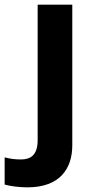

<svg xmlns="http://www.w3.org/2000/svg" viewBox="-84 -566 409 826"><path d="M34 240C174 240 227 159 227 59V-546H78V37C78 103 46 120 6 120C-21 120 -40 117 -64 111V228C-40 235 0 240 34 240Z"/></svg>

Font: Noto Sans Gunjala Gondi
Style: Bold
Weight: 700
Designer: Ek Type
Foundry: Ek Type
Version: Version 1.004